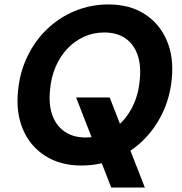

<svg xmlns="http://www.w3.org/2000/svg" viewBox="-20 -732 820 863"><path d="M480 111 322 -294H473L631 111ZM345 12Q252 12 184 -31Q116 -74 83.5 -149.5Q51 -225 61 -324Q69 -407 103 -478Q137 -549 192 -601.5Q247 -654 317.5 -683Q388 -712 468 -712Q563 -712 630 -669Q697 -626 729.5 -550.5Q762 -475 752 -377Q744 -293 709.5 -222Q675 -151 620.5 -98.5Q566 -46 496 -17Q426 12 345 12ZM365 -114Q414 -114 455.5 -132.5Q497 -151 529.5 -185.5Q562 -220 582.5 -267Q603 -314 608 -371Q615 -437 598.5 -485Q582 -533 544 -559.5Q506 -586 448 -586Q400 -586 358 -567Q316 -548 283.5 -514Q251 -480 230.5 -433Q210 -386 205 -329Q198 -263 215 -215Q232 -167 270.5 -140.5Q309 -114 365 -114Z"/></svg>

Font: DM Sans 12pt ExtraBold
Style: Italic
Weight: 800
Italic angle: -10°
Version: Version 4.004;gftools[0.9.30]